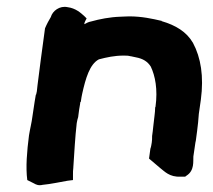

<svg xmlns="http://www.w3.org/2000/svg" viewBox="-20 -533 626 563"><path d="M65 -136C59 -89 55 -43 60 -5L80 5C85 8 93 12 105 9C128 7 160 0 178 -3L194 -5V-20C194 -28 194 -35 195 -41V-42C198 -85 200 -129 205 -172L207 -182C209 -187 210 -193 210 -196C211 -206 213 -217 215 -229V-232L217 -235L219 -248C219 -249 221 -258 221 -258C231 -303 243 -345 270 -359C293 -365 316 -370 342 -370C351 -370 356 -370 363 -368H364L378 -365C400 -361 413 -352 422 -338C435 -311 443 -271 436 -220L435 -218C435 -210 434 -201 433 -193C430 -172 429 -153 426 -134V-132C426 -127 426 -121 425 -115C424 -109 423 -102 421 -97L417 -68L450 -40C462 -31 477 -13 510 -15H523L527 -18C551 -33 546 -61 547 -74L553 -115C555 -122 555 -129 556 -134L558 -149C560 -166 562 -181 563 -199L569 -241C578 -309 569 -364 546 -407C527 -440 495 -459 454 -471V-472H453C427 -478 396 -485 359 -485C349 -485 340 -484 333 -484C302 -483 272 -477 247 -470C241 -469 234 -466 227 -462C228 -469 231 -473 234 -479L227 -486C217 -495 202 -509 178 -512C155 -517 134 -501 129 -483C124 -475 117 -462 112 -450L100 -361C96 -334 94 -310 90 -283L88 -265L86 -256L85 -255C83 -242 80 -227 78 -211L75 -191C73 -174 68 -155 65 -136Z"/></svg>

Font: Hussar Pisanka
Style: BdKur
Weight: 700
Designer: Robert Jablonski
Foundry: Cannot Into Space Fonts
Version: Version 1.070